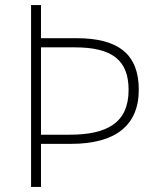

<svg xmlns="http://www.w3.org/2000/svg" viewBox="-20 -734 620 754"><path d="M525 -382C525 -520 446 -584 281 -584H141V-714H102V0H141V-169H258C432 -169 525 -240 525 -382ZM253 -205H141V-548H274C420 -548 485 -498 485 -381C485 -249 397 -205 253 -205Z"/></svg>

Font: Noto Sans Sinhala UI ExtraLight
Style: Regular
Weight: 200
Designer: Jelle Bosma - Monotype Design Team
Foundry: Monotype Imaging Inc.
Version: Version 2.006